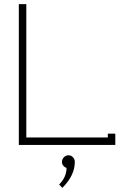

<svg xmlns="http://www.w3.org/2000/svg" viewBox="-20 -699 611 926"><path d="M278.8 82Q278.8 69.3 288.1 59.6Q297.4 49.8 310.1 49.8Q322.8 49.8 331.8 59.3Q340.8 68.8 340.8 82Q340.8 147 280.8 207L265.1 190.9Q300.8 155.3 300.8 110.8Q291.5 107.9 285.2 99.9Q278.8 91.8 278.8 82ZM106.9 -36.1H500V-54.2H536.1V0H70.8V-679.2H106.9Z"/></svg>

Font: Rawengulk
Style: Regular
Weight: 400
Version: Version 0.92